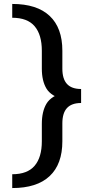

<svg xmlns="http://www.w3.org/2000/svg" viewBox="-20 -731 473 973"><path d="M42 222V152Q119 152 155.5 109Q192 66 192 -15V-103Q192 -166 215.5 -205.5Q239 -245 307 -264V-225Q239 -243 215.5 -282Q192 -321 192 -383V-474Q192 -555 155.5 -598Q119 -641 42 -641V-711Q167 -711 231.5 -650.5Q296 -590 296 -474V-383Q296 -331 319.5 -305.5Q343 -280 391 -280V-209Q343 -209 319.5 -183.5Q296 -158 296 -106V-15Q296 101 231.5 161.5Q167 222 42 222Z"/></svg>

Font: Ysabeau Office
Style: Bold
Weight: 700
Designer: Christian Thalmann (Catharsis Fonts)
Version: Version 2.001;gftools[0.9.30]; featfreeze: tnum,lnum,ss02